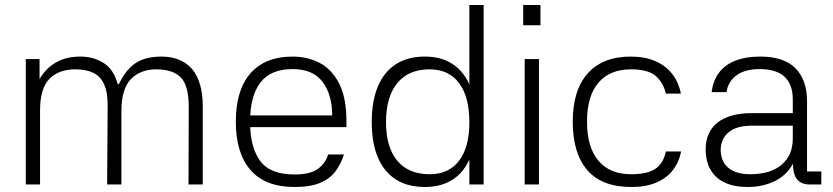

<svg xmlns="http://www.w3.org/2000/svg" viewBox="-20 -737 3327 767"><path d="M83 -501H138V-421Q162 -463 202.5 -487Q243 -511 301 -511Q354 -511 394.5 -485Q435 -459 450 -401H455Q483 -460 522.5 -485.5Q562 -511 625 -511Q664 -511 695 -498.5Q726 -486 747 -461.5Q768 -437 779 -399.5Q790 -362 790 -312V0H733L734 -309Q734 -396 702 -428Q670 -460 604 -460Q541 -460 503 -421Q465 -382 465 -293V0H408L410 -309Q411 -368 395.5 -401Q380 -434 351 -447Q322 -460 281 -460Q215 -460 177.5 -422Q140 -384 140 -295V0H83Z M942 -276H1307Q1307 -359 1268.5 -410Q1230 -461 1149 -461Q1061 -461 1020 -407Q979 -353 979 -251Q979 -149 1019 -94.5Q1059 -40 1156 -40Q1219 -40 1249.5 -62Q1280 -84 1291 -120H1354Q1342 -82 1320 -52.5Q1298 -23 1259 -6.5Q1220 10 1156 10Q1040 10 981 -57.5Q922 -125 922 -251Q922 -377 980.5 -444Q1039 -511 1149 -511Q1208 -511 1256.5 -486Q1305 -461 1334.5 -404Q1364 -347 1364 -251V-229H941Z M1855 -717H1912V0H1855ZM1677 10Q1575 10 1520 -57Q1465 -124 1465 -249Q1465 -333 1489.5 -391.5Q1514 -450 1561.5 -480.5Q1609 -511 1677 -511Q1743 -511 1789 -480.5Q1835 -450 1858.5 -391.5Q1882 -333 1882 -249Q1882 -166 1858.5 -108Q1835 -50 1789 -20Q1743 10 1677 10ZM1696 -41Q1773 -41 1814 -95Q1855 -149 1855 -249Q1855 -350 1814 -405Q1773 -460 1696 -460Q1612 -460 1567 -405Q1522 -350 1522 -249Q1522 -149 1567 -95Q1612 -41 1696 -41Z M2133 -501V0H2076V-501ZM2070 -717H2139V-636H2070Z M2502 10Q2384 10 2326 -57.5Q2268 -125 2268 -251Q2268 -377 2328 -444Q2388 -511 2500 -511Q2556 -511 2597.5 -493Q2639 -475 2665 -442Q2691 -409 2700 -363H2640Q2630 -407 2599.5 -433.5Q2569 -460 2501 -460Q2416 -460 2370.5 -406.5Q2325 -353 2325 -251Q2325 -149 2370.5 -95Q2416 -41 2501 -41Q2566 -41 2598 -62.5Q2630 -84 2640 -132H2701Q2693 -90 2668.5 -58Q2644 -26 2602.5 -8Q2561 10 2502 10Z M3261 0H3214Q3183 0 3165 -19.5Q3147 -39 3147 -96H3154Q3129 -41 3079 -15.5Q3029 10 2967 10Q2913 10 2875.5 -7.5Q2838 -25 2818.5 -59Q2799 -93 2799 -141Q2799 -175 2811 -202Q2823 -229 2846.5 -247.5Q2870 -266 2904.5 -275.5Q2939 -285 2983 -285H3147V-340Q3147 -400 3114 -430.5Q3081 -461 3015 -461Q2955 -461 2921.5 -435.5Q2888 -410 2882 -369H2823Q2828 -413 2851 -445Q2874 -477 2916 -494Q2958 -511 3018 -511Q3064 -511 3099 -499.5Q3134 -488 3157 -465Q3180 -442 3192 -409Q3204 -376 3204 -332V-52H3261ZM2859 -142Q2858 -94 2888.5 -67.5Q2919 -41 2977 -41Q3057 -41 3102 -78.5Q3147 -116 3147 -184V-235H2984Q2924 -235 2892.5 -210Q2861 -185 2859 -142Z"/></svg>

Font: Asta Sans Light
Style: Regular
Weight: 300
Designer: 42dot
Version: Version 1.000